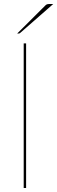

<svg xmlns="http://www.w3.org/2000/svg" viewBox="-20 -936 285 956"><path d="M65.5 0ZM110 -720V0H98V-720ZM245 -916 80.5 -772Q78.5 -770 76.2 -769.5Q74 -769 71.5 -769H65.5L206 -909Q210 -913 214.2 -914.5Q218.5 -916 227 -916Z"/></svg>

Font: Lato Hairline
Style: Regular
Weight: 100
Designer: Lukasz Dziedzic
Foundry: tyPoland Lukasz Dziedzic
Version: Version 2.007; 2014-02-27